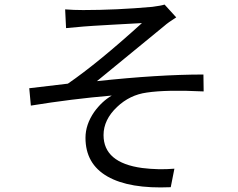

<svg xmlns="http://www.w3.org/2000/svg" viewBox="-20 -784 1040 840"><path d="M265 -743Q301 -740 344 -740Q489 -740 646 -754Q685 -759 700 -764L751 -708Q716 -686 698 -670L404 -429Q674 -458 870 -458L871 -384Q708 -392 622 -379Q548 -369 492 -316Q433 -260 433 -193Q433 -72 602 -49Q674 -40 743 -46L727 35Q546 43 450 -12Q354 -67 354 -181Q354 -239 392 -294Q425 -340 469 -366Q293 -351 115 -322L108 -398L277 -418Q408 -508 601 -683L473 -676Q367 -670 346 -668L269 -661Z"/></svg>

Font: 思源黑体R
Style: Regular
Weight: 400
Designer: Ryoko NISHIZUKA  (kana & ideographs); Paul D. Hunt (Latin, Greek & Cyrillic); Wenlong ZHANG  (bopomofo); Sandoll Communi
Foundry: Adobe Systems Incorporated
Version: Version 1.00 June 24, 2014, initial release